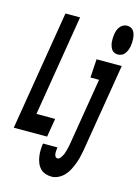

<svg xmlns="http://www.w3.org/2000/svg" viewBox="-170 -839 834 1141"><g transform="rotate(15 246.5 -268.5)"><path d="M456 -580Q444 -580 433.5 -585Q423 -590 417 -599.5Q411 -609 407.5 -620.5Q404 -632 403 -643.5Q402 -655 402.5 -667.5Q403 -680 405 -692Q407 -704 411 -715.5Q415 -727 423.5 -738Q432 -749 443.5 -754.5Q455 -760 467 -760Q479 -760 489.5 -755Q500 -750 506.5 -740.5Q513 -731 516 -719.5Q519 -708 520 -696.5Q521 -685 520.5 -672.5Q520 -660 518 -648Q516 -636 511.5 -624.5Q507 -613 499.5 -602Q492 -591 480 -585.5Q468 -580 456 -580ZM-28 0 93 -735H183L81 -114H196L177 0ZM263 223Q243 223 224.5 216.5Q206 210 193 196Q180 182 173 164Q166 146 163 126.5Q160 107 160.5 87Q161 67 164 46H253Q252 55 251 64.5Q250 74 250.5 83Q251 92 255.5 100.5Q260 109 270 109Q279 109 286 100.5Q293 92 298 82.5Q303 73 306 63.5Q309 54 311.5 44.5Q314 35 316 25.5Q318 16 320 6L388 -406H335L342 -520H497L407 25Q403 46 398 67Q393 88 385 108.5Q377 129 367 149Q357 169 341 186Q325 203 304.5 213Q284 223 263 223Z"/></g></svg>

Font: Iosevka SS18 Heavy
Style: Italic
Weight: 900
Italic angle: -9°
Monospace: yes
Designer: Belleve Invis
Foundry: Belleve Invis
Version: Version 25.1.1; ttfautohint (v1.8.4)